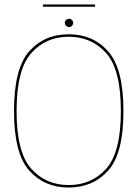

<svg xmlns="http://www.w3.org/2000/svg" viewBox="-20 -833 627 857"><path d="M286.5 4Q395.5 4 463.2 -72Q531 -148 531 -337.5Q531 -526.5 463.2 -603.2Q395.5 -680 286.5 -680Q177.5 -680 110 -603.5Q42.5 -527 42.5 -337.5Q42.5 -148 110.2 -72Q178 4 286.5 4ZM286.5 -7Q185 -7 119.5 -79.8Q54 -152.5 54 -337.5Q54 -522.5 119.5 -595.8Q185 -669 286.5 -669Q388.5 -669 454 -595.8Q519.5 -522.5 519.5 -337.5Q519.5 -152.5 454 -79.8Q388.5 -7 286.5 -7ZM288.5 -712Q296 -712 301.2 -717.8Q306.5 -723.5 306.5 -731Q306.5 -738.5 301.2 -743.8Q296 -749 288.5 -749Q280.5 -749 275 -743.8Q269.5 -738.5 269.5 -731Q269.5 -723 275.2 -717.5Q281 -712 288.5 -712ZM171.5 -803H404.5V-813H171.5Z"/></svg>

Font: Anybody Thin Thin
Style: Regular
Weight: 250
Version: Version 1.113;gftools[0.9.25]